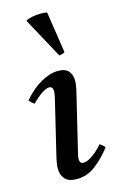

<svg xmlns="http://www.w3.org/2000/svg" viewBox="-117 -797 539 860"><g transform="rotate(-15 152.0 -367.0)"><path d="M267 -113Q280 -104 290 -93Q256 -48 216.5 -18Q177 12 129 12Q92 12 75 -6.5Q58 -25 58 -56Q58 -67 60 -79.5Q62 -92 65 -105L125 -355Q132 -384 132 -393Q132 -417 114 -417Q100 -417 77.5 -401.5Q55 -386 33 -363Q26 -368 20.5 -373Q15 -378 10 -384Q50 -431 92.5 -454.5Q135 -478 172 -478Q206 -478 220.5 -460.5Q235 -443 235 -417Q235 -408 233.5 -397.5Q232 -387 230 -376L166 -110Q165 -103 162 -92.5Q159 -82 159 -72Q159 -63 163 -57Q167 -51 177 -51Q194 -51 220 -69Q246 -87 267 -113ZM95 -729V-733Q105 -738 123.5 -742Q142 -746 162 -746Q170 -746 178.5 -745.5Q187 -745 193 -743L222 -552Q218 -548 210 -546Q202 -544 196 -543Z"/></g></svg>

Font: Tiro Tamil
Style: Italic
Weight: 400
Italic angle: -11°
Designer: Tamil: Fernando Mello & Fiona Ross, assisted by Kaja Sojewska. Latin: John Hudson with Paul Hanslow, assisted by Kaja So
Foundry: Tiro Typeworks Ltd.
Version: Version 1.52